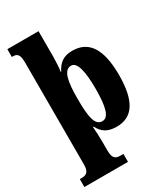

<svg xmlns="http://www.w3.org/2000/svg" viewBox="-238 -868 1066 1216"><g transform="rotate(-30 295.0 -260.0)"><path d="M8 240H327V182H304C271 182 250 171 250 114V60C250 16 248 -32 245 -62H250C275 -13 311 12 378 12C492 12 553 -72 553 -265C553 -460 490 -546 372 -546C304 -546 271 -515 246 -466H243C247 -491 250 -541 250 -575V-760H22V-703H29C58 -703 77 -694 77 -631V117C77 171 54 182 21 182H8ZM316 -64C264 -64 250 -127 250 -265C250 -391 264 -468 319 -468C362 -468 381 -393 381 -263C381 -128 362 -64 316 -64Z"/></g></svg>

Font: Noto Serif Tamil Condensed Black
Style: Regular
Weight: 900
Width: 3
Designer: Indian Type Foundry, Tom Grace, and the Monotype Design Team
Foundry: Monotype Imaging Inc.
Version: Version 2.004